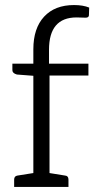

<svg xmlns="http://www.w3.org/2000/svg" viewBox="-20 -740 404 760"><path d="M174 -543V-488H330V-441H176V-55L238 -45Q251 -44 251 -29V0H36V-29Q36 -43 49 -45L112 -55V-440L47 -445Q29 -450 29 -462V-488H112V-545Q112 -628 154.5 -674Q197 -720 273 -720Q309 -720 333 -710L332 -679Q331 -670 319 -670L283 -671Q174 -671 174 -543Z"/></svg>

Font: Aleo Light
Style: Regular
Weight: 300
Designer: Alessio Laiso
Foundry: Alessio Laiso
Version: Version 2.000